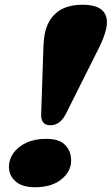

<svg xmlns="http://www.w3.org/2000/svg" viewBox="-20 -776 470 807"><path d="M326.5 -756Q390.5 -756 414 -728.2Q437.5 -700.5 425.5 -652Q422.5 -637.5 414.5 -617Q406.5 -596.5 397 -577L256 -295.5Q231.5 -249.5 191.5 -249.5Q151.5 -249.5 153 -296L162.5 -578.5Q163 -596 165.2 -614.2Q167.5 -632.5 171 -646Q184.5 -698 223 -727Q261.5 -756 326.5 -756ZM127.5 11Q73.5 11 45.5 -13.5Q17.5 -38 17.5 -75Q17.5 -105.5 36.2 -132.2Q55 -159 90.2 -175.8Q125.5 -192.5 175 -192.5Q229 -192.5 254 -166.5Q279 -140.5 279 -101.5Q279 -55.5 238 -22.2Q197 11 127.5 11Z"/></svg>

Font: Fraunces 9pt Soft Black
Style: Italic
Weight: 900
Italic angle: -16°
Version: Version 1.000;[b76b70a41]